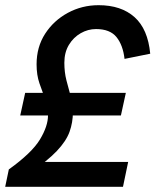

<svg xmlns="http://www.w3.org/2000/svg" viewBox="-43 -720 627 740"><path d="M70 -52 -9 -67Q80 -131 111 -182.5Q142 -234 142 -275Q142 -309 131 -338Q120 -367 109 -399Q98 -431 98 -472Q98 -539 131 -590Q164 -641 218.5 -670.5Q273 -700 337 -700Q424 -700 475.5 -654Q527 -608 536 -513L437 -493Q431 -546 406 -577Q381 -608 327 -608Q296 -608 268 -592Q240 -576 222.5 -547Q205 -518 205 -478Q205 -442 213 -410.5Q221 -379 229.5 -349Q238 -319 238 -288Q238 -248 225 -212Q212 -176 176 -138Q140 -100 70 -52ZM-23 0 -9 -67 77 -96H451L431 0ZM35 -275 54 -362H442L423 -275Z"/></svg>

Font: Radio Canada Big
Style: Italic
Weight: 400
Italic angle: -12°
Designer: Étienne Aubert Bonn
Foundry: Coppers and Brasses
Version: Version 1.001